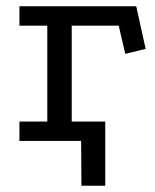

<svg xmlns="http://www.w3.org/2000/svg" viewBox="-20 -450 495 613"><path d="M240 143 239 0H145V-62H316V143ZM42 -430H415L445 -294L380 -278L359 -368H209V-62H316V0H42V-62H131V-368H42Z"/></svg>

Font: Podkova
Style: Regular
Weight: 400
Designer: Ilya Yudin
Foundry: Cyreal (www.cyreal.org)
Version: Version 2.103